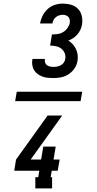

<svg xmlns="http://www.w3.org/2000/svg" viewBox="-20 -875 540 1065"><path d="M277 -442Q261 -442 245.5 -443.5Q230 -445 216 -450Q202 -455 190 -463.5Q178 -472 170 -484.5Q162 -497 159.5 -512Q157 -527 159 -543Q160 -544 160 -545.5Q160 -547 160 -548H229Q229 -547 229 -546.5Q229 -546 229 -546Q227 -536 230.5 -527Q234 -518 241 -513Q248 -508 257.5 -506Q267 -504 277 -504Q287 -504 297.5 -506Q308 -508 318 -513.5Q328 -519 334.5 -528.5Q341 -538 342 -549Q345 -566 338.5 -581Q332 -596 319.5 -605.5Q307 -615 291 -618.5Q275 -622 258 -622L268 -684Q284 -684 299.5 -686Q315 -688 329.5 -696.5Q344 -705 354 -719Q364 -733 367 -748Q368 -757 366.5 -766Q365 -775 359.5 -781Q354 -787 345.5 -790Q337 -793 328 -793Q319 -793 309 -790Q299 -787 290.5 -780.5Q282 -774 277 -764.5Q272 -755 271 -745H202Q206 -767 216.5 -788Q227 -809 244.5 -825Q262 -841 284 -848Q306 -855 328 -855Q352 -855 374.5 -848.5Q397 -842 412.5 -826Q428 -810 433.5 -786.5Q439 -763 435 -740Q433 -725 426.5 -711Q420 -697 410 -685Q400 -673 386.5 -664Q373 -655 359 -650Q372 -642 383 -630Q394 -618 401 -603.5Q408 -589 410.5 -572Q413 -555 410 -538Q407 -516 394 -496.5Q381 -477 361.5 -464Q342 -451 320 -446.5Q298 -442 277 -442ZM269 170H176V108H192L198 72H59L69 10L244 -234H325L150 10H208L220 -62H289L277 10H311L300 72H267L261 108H269ZM64 -314 73 -366H436L427 -314Z"/></svg>

Font: Iosevka Curly Slab Oblique
Style: Regular
Weight: 400
Italic angle: -9°
Monospace: yes
Designer: Belleve Invis
Foundry: Belleve Invis
Version: Version 11.1.0; ttfautohint (v1.8.3)